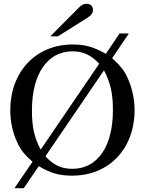

<svg xmlns="http://www.w3.org/2000/svg" viewBox="-20 -910 762 1010"><path d="M527 -540C561 -475 574 -419 574 -330C574 -139 493 -22 361 -22C303 -22 262 -41 219 -88ZM194 -123C160 -187 148 -242 148 -330C148 -521 230 -640 361 -640C417 -640 458 -621 502 -575ZM658 -734H609L537 -627C473 -663 428 -676 362 -676C169 -676 34 -533 34 -330C34 -269 48 -207 72 -158C90 -120 107 -99 151 -59L56 80H105L184 -36C246 1 292 14 359 14C554 14 688 -127 688 -332C688 -393 672 -457 649 -505C631 -543 613 -564 570 -604ZM245 -719H285L439 -816C460 -829 469 -842 469 -858C469 -878 456 -890 434 -890C419 -890 410 -885 392 -867Z"/></svg>

Font: XITS Math
Style: Regular
Weight: 400
Designer: MicroPress Inc., with final additions and corrections provided by Coen Hoffman, Elsevier (retired)
Version: Version 1.302